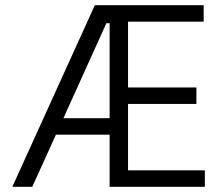

<svg xmlns="http://www.w3.org/2000/svg" viewBox="-20 -720 849 740"><path d="M27.5 0H104.5L195.5 -201H402.5V0H769.5V-63.5H473.5V-319.5H737V-383H473.5V-636.5H765V-700H345.5ZM224.5 -264.5 390 -630.5H402.5V-264.5Z"/></svg>

Font: MCL Standard Light
Style: Regular
Weight: 300
Designer: Květoslav Bartoš
Foundry: Florian Karsten
Version: Version 1.001;Glyphs 3.2.3 (3260)